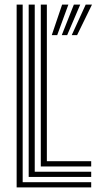

<svg xmlns="http://www.w3.org/2000/svg" viewBox="-20 -820 430 840"><path d="M52.8 0V-800H79.2V-23H379V0ZM105.5 -45.8V-800H132V-68.8H379V-45.8ZM158.5 -91.8V-800H185V-114.8H379V-91.8ZM230.2 -666.2H206.5L251.8 -800H279.2ZM317.2 -666.2H293.8L355 -800H382.5ZM273.8 -666.2H250.2L303.2 -800H331Z"/></svg>

Font: Big Shoulders Inline Text Thin ExtraBold
Style: Regular
Weight: 800
Version: Version 2.002